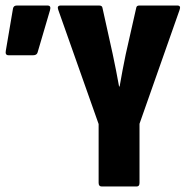

<svg xmlns="http://www.w3.org/2000/svg" viewBox="-20 -675 674 695"><path d="M348 0Q337 0 337 -13V-226L191 -639Q185 -655 200 -655H339Q350 -655 351 -646L388 -479Q394 -450 400 -420.5Q406 -391 411 -362H413Q418 -391 423.5 -420Q429 -449 435 -478L473 -646Q474 -655 484 -655H622Q636 -655 630 -639L485 -227V-13Q485 0 475 0ZM11 -475Q-2 -475 1 -491L27 -644Q29 -655 41 -655H152Q166 -655 161 -638L116 -485Q113 -475 100 -475Z"/></svg>

Font: Sofia Sans Extra Condensed Black
Style: Regular
Weight: 900
Designer: Botio Nikoltchev, Ani Petrova
Foundry: lettersoup
Version: Version 4.101